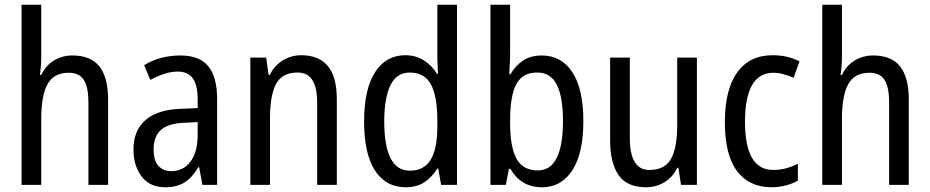

<svg xmlns="http://www.w3.org/2000/svg" viewBox="-20 -780 3923 810"><path d="M154 -543Q154 -500 148 -464H154Q173 -504 208 -525Q243 -546 285 -546Q363 -546 399.5 -499.5Q436 -453 436 -360V0H353V-347Q353 -413 333.5 -443Q314 -473 270 -473Q207 -473 180.5 -425Q154 -377 154 -278V0H71V-760H154Z M741 -546Q823 -546 859.5 -499.5Q896 -453 896 -363V0H834L820 -75H817Q792 -32 759.5 -11Q727 10 677 10Q612 10 577.5 -35.5Q543 -81 543 -150Q543 -229 594 -273.5Q645 -318 744 -321L814 -324V-359Q814 -422 793 -450Q772 -478 730 -478Q702 -478 673 -468.5Q644 -459 614 -443L588 -505Q620 -525 659 -535.5Q698 -546 741 -546ZM757 -262Q688 -259 658 -231Q628 -203 628 -151Q628 -103 648 -80.5Q668 -58 703 -58Q753 -58 783.5 -98Q814 -138 814 -213V-265Z M1251 -547Q1325 -547 1363 -501.5Q1401 -456 1401 -360V0H1318V-347Q1318 -410 1298 -442Q1278 -474 1235 -474Q1171 -474 1145 -426.5Q1119 -379 1119 -279V0H1036V-537H1103L1113 -464H1118Q1138 -504 1173.5 -525.5Q1209 -547 1251 -547Z M1692 10Q1608 10 1562 -60.5Q1516 -131 1516 -268Q1516 -403 1562 -475Q1608 -547 1690 -547Q1734 -547 1768 -525.5Q1802 -504 1824 -468H1828Q1827 -487 1826 -507.5Q1825 -528 1825 -543V-760H1908V0H1841L1829 -69H1825Q1802 -32 1770 -11Q1738 10 1692 10ZM1709 -60Q1769 -60 1797 -106.5Q1825 -153 1825 -246V-272Q1825 -374 1798 -424Q1771 -474 1708 -474Q1653 -474 1627 -420Q1601 -366 1601 -267Q1601 -166 1627.5 -113Q1654 -60 1709 -60Z M2132 -553Q2132 -531 2130.5 -508.5Q2129 -486 2129 -466H2133Q2155 -504 2187.5 -525Q2220 -546 2265 -546Q2348 -546 2394.5 -475.5Q2441 -405 2441 -269Q2441 -133 2394.5 -61.5Q2348 10 2267 10Q2221 10 2188 -10Q2155 -30 2133 -68H2127L2114 0H2049V-760H2132ZM2247 -474Q2202 -474 2177 -449.5Q2152 -425 2142 -380Q2132 -335 2132 -275V-260Q2132 -160 2159 -110.5Q2186 -61 2249 -61Q2355 -61 2355 -270Q2355 -371 2329 -422.5Q2303 -474 2247 -474Z M2920 -537V0H2853L2842 -72H2837Q2817 -31 2782 -10.5Q2747 10 2705 10Q2625 10 2589.5 -41.5Q2554 -93 2554 -186V-537H2637V-199Q2637 -63 2719 -63Q2785 -63 2811 -110Q2837 -157 2837 -253V-537Z M3236 10Q3141 10 3089.5 -58Q3038 -126 3038 -265Q3038 -402 3090 -474.5Q3142 -547 3239 -547Q3273 -547 3302 -540Q3331 -533 3353 -521L3328 -452Q3307 -461 3285 -467Q3263 -473 3243 -473Q3123 -473 3123 -266Q3123 -63 3242 -63Q3270 -63 3296 -70Q3322 -77 3346 -89V-18Q3324 -5 3294.5 2.5Q3265 10 3236 10Z M3532 -543Q3532 -500 3526 -464H3532Q3551 -504 3586 -525Q3621 -546 3663 -546Q3741 -546 3777.5 -499.5Q3814 -453 3814 -360V0H3731V-347Q3731 -413 3711.5 -443Q3692 -473 3648 -473Q3585 -473 3558.5 -425Q3532 -377 3532 -278V0H3449V-760H3532Z"/></svg>

Font: Noto Sans Devanagari Condensed
Style: Regular
Weight: 400
Width: 3
Designer: Jelle Bosma - Monotype Design Team
Foundry: Monotype Imaging Inc.
Version: Version 2.004; ttfautohint (v1.8.4.7-5d5b)